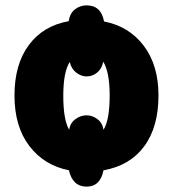

<svg xmlns="http://www.w3.org/2000/svg" viewBox="-20 -634 646 716"><path d="M571 -278Q571 -391 516 -463.5Q461 -536 368 -554Q357 -614 303 -614Q279 -614 260 -599.5Q241 -585 236 -555Q141 -538 87.5 -466Q34 -394 34 -278Q34 -162 89.5 -89.5Q145 -17 237 1Q251 62 303 62Q354 62 366 1Q464 -16 517.5 -88Q571 -160 571 -278ZM389 -278Q389 -187 366 -150Q362 -176 343 -190Q324 -204 303 -204Q281 -204 261.5 -190Q242 -176 238 -150Q216 -187 216 -277Q216 -365 240 -403Q246 -377 264.5 -363Q283 -349 303 -349Q325 -349 342.5 -363.5Q360 -378 365 -404Q389 -365 389 -278Z"/></svg>

Font: Noto Sans Display SemiCondensed Black
Style: Regular
Weight: 900
Width: 4
Designer: Monotype Design Team
Foundry: Monotype Imaging Inc.
Version: Version 1.900